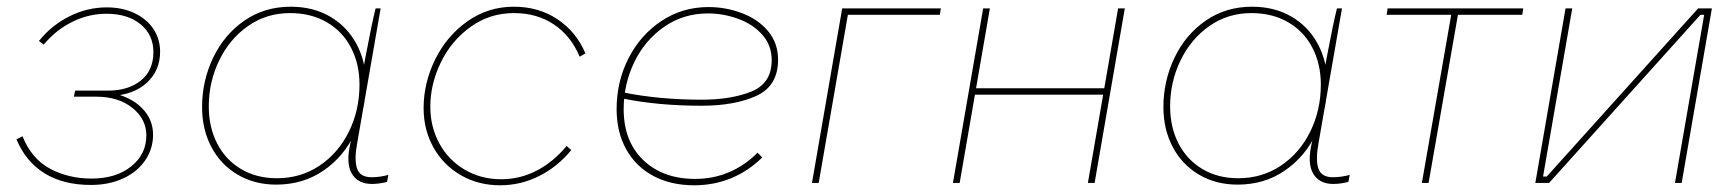

<svg xmlns="http://www.w3.org/2000/svg" viewBox="-20 -545 5171 572"><path d="M29 -130 47 -139Q74 -72 129 -42.5Q184 -13 253 -13Q325 -13 370.5 -49Q416 -85 416 -142Q416 -190 374.5 -223.5Q333 -257 266 -257H200L204 -275H302Q362 -275 399.5 -305Q437 -335 437 -390Q437 -441 399 -472.5Q361 -504 297 -504Q244 -504 195.5 -480Q147 -456 110 -412L96 -423Q134 -470 187 -496.5Q240 -523 298 -523Q345 -523 381.5 -505.5Q418 -488 437.5 -458Q457 -428 457 -391Q457 -335 417.5 -298.5Q378 -262 309 -259L311 -269Q371 -256 403.5 -222.5Q436 -189 436 -144Q436 -101 412 -66.5Q388 -32 346 -13Q304 6 251 6Q169 6 113 -28.5Q57 -63 29 -130Z M1024 -119 1038 -178 1062 -339Q1066 -358 1069 -376Q1087 -472 1099 -520H1114L1044 -118Q1035 -70 1043.5 -43.5Q1052 -17 1087 -17Q1112 -17 1137 -24L1133 -3Q1109 3 1088 3Q1046 3 1028 -28Q1010 -59 1024 -119ZM1070 -297Q1070 -218 1037.5 -148.5Q1005 -79 944 -37Q883 5 803 5Q738 5 687.5 -25Q637 -55 609.5 -107.5Q582 -160 582 -226Q582 -304 615 -373Q648 -442 708 -483.5Q768 -525 846 -525Q913 -525 963.5 -495.5Q1014 -466 1042 -414Q1070 -362 1070 -297ZM602 -228Q602 -166 627 -117.5Q652 -69 698 -41.5Q744 -14 805 -14Q876 -14 932 -51.5Q988 -89 1019.5 -153Q1051 -217 1051 -293Q1051 -354 1026 -402.5Q1001 -451 954 -478.5Q907 -506 844 -506Q774 -506 719 -467.5Q664 -429 633 -365Q602 -301 602 -228Z M1242 -223Q1242 -298 1276.5 -368Q1311 -438 1372.5 -481.5Q1434 -525 1511 -525Q1585 -525 1641 -487.5Q1697 -450 1724 -386L1707 -376Q1681 -438 1630.5 -472Q1580 -506 1511 -506Q1439 -506 1382 -465Q1325 -424 1293.5 -359.5Q1262 -295 1262 -227Q1262 -167 1289 -117.5Q1316 -68 1364.5 -39.5Q1413 -11 1473 -11Q1529 -11 1578.5 -36.5Q1628 -62 1668 -110L1682 -98Q1641 -48 1586 -20.5Q1531 7 1470 7Q1405 7 1353 -23Q1301 -53 1271.5 -105.5Q1242 -158 1242 -223Z M1817 -220Q1817 -302 1852.5 -371.5Q1888 -441 1950.5 -482.5Q2013 -524 2091 -524Q2142 -524 2190 -506Q2238 -488 2268 -452.5Q2298 -417 2298 -367Q2298 -289 2233.5 -259.5Q2169 -230 2070 -230Q1939 -230 1833 -252L1835 -270Q1943 -248 2070 -248Q2159 -248 2219 -272.5Q2279 -297 2279 -366Q2279 -410 2251 -441.5Q2223 -473 2179 -489Q2135 -505 2089 -505Q2016 -505 1958.5 -465Q1901 -425 1869.5 -359.5Q1838 -294 1838 -220Q1838 -124 1896.5 -68Q1955 -12 2051 -12Q2105 -12 2152 -32Q2199 -52 2237 -90L2251 -76Q2209 -35 2158 -14Q2107 7 2048 7Q1979 7 1927 -20.5Q1875 -48 1846 -99.5Q1817 -151 1817 -220Z M2489 -520H2783L2780 -501H2506L2419 0H2399Z M3331 -520 3241 0H3221L3311 -520ZM2819 0 2909 -520H2929L2839 0ZM2876 -263 2879 -282H3279L3276 -263Z M3888 -119 3902 -178 3926 -339Q3930 -358 3933 -376Q3951 -472 3963 -520H3978L3908 -118Q3899 -70 3907.5 -43.5Q3916 -17 3951 -17Q3976 -17 4001 -24L3997 -3Q3973 3 3952 3Q3910 3 3892 -28Q3874 -59 3888 -119ZM3934 -297Q3934 -218 3901.5 -148.5Q3869 -79 3808 -37Q3747 5 3667 5Q3602 5 3551.5 -25Q3501 -55 3473.5 -107.5Q3446 -160 3446 -226Q3446 -304 3479 -373Q3512 -442 3572 -483.5Q3632 -525 3710 -525Q3777 -525 3827.5 -495.5Q3878 -466 3906 -414Q3934 -362 3934 -297ZM3466 -228Q3466 -166 3491 -117.5Q3516 -69 3562 -41.5Q3608 -14 3669 -14Q3740 -14 3796 -51.5Q3852 -89 3883.5 -153Q3915 -217 3915 -293Q3915 -354 3890 -402.5Q3865 -451 3818 -478.5Q3771 -506 3708 -506Q3638 -506 3583 -467.5Q3528 -429 3497 -365Q3466 -301 3466 -228Z M4114 -520H4518L4515 -501H4111ZM4236 0H4216L4305 -510H4325Z M4644 -520H4664L4577 -19H4588L5039 -520H5080L4990 0H4970L5057 -501H5046L4595 0H4554Z"/></svg>

Font: Fixel Italic Variable Display Thin
Style: Italic
Weight: 100
Italic angle: -10°
Designer: AlfaBravo + MacPaw
Foundry: Kyrylo Tkachov, Marchela Mozhyna, Serhii Makarenko, Maria Weinstein, Zakhar Kryvoshyya
Version: Version 1.210;Glyphs 3.2 (3217)